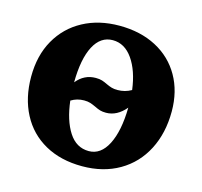

<svg xmlns="http://www.w3.org/2000/svg" viewBox="-101 -796 964 916"><g transform="rotate(15 380.5 -338.0)"><path d="M726 -354Q726 -247 683.5 -164.5Q641 -82 562.5 -36.5Q484 9 380 9Q274 9 196 -34.5Q118 -78 76.5 -157.5Q35 -237 35 -341Q35 -446 79 -523.5Q123 -601 201 -643Q279 -685 380 -685Q484 -685 562 -644Q640 -603 683 -528Q726 -453 726 -354ZM240 -368Q278 -415 335 -415Q354 -415 366.5 -411Q379 -407 393 -400Q408 -393 420 -389.5Q432 -386 449 -386Q486 -386 517 -404Q505 -497 465.5 -553.5Q426 -610 367 -610Q307 -610 274 -547Q241 -484 240 -368ZM521 -318Q478 -267 424 -267Q407 -267 395 -270.5Q383 -274 367 -282Q352 -289 339.5 -293Q327 -297 309 -297Q274 -297 245 -279Q256 -184 293 -126.5Q330 -69 392 -69Q451 -69 485 -135.5Q519 -202 521 -318Z"/></g></svg>

Font: Vollkorn SC Black
Style: Regular
Weight: 900
Designer: Friedrich Althausen
Foundry: Friedrich Althausen
Version: Version 4.015